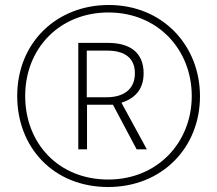

<svg xmlns="http://www.w3.org/2000/svg" viewBox="-20 -742 871 770"><path d="M414 8C628 8 782 -148 782 -356C782 -559 633 -722 416 -722C209 -722 49 -573 49 -357C49 -151 194 8 414 8ZM414 -22C214 -22 81 -168 81 -357C81 -549 220 -692 415 -692C613 -692 749 -543 749 -357C749 -171 612 -22 414 -22ZM294 -143H329V-322H433L528 -143H569L467 -330C517 -346 556 -380 556 -448C556 -533 499 -570 413 -570H294ZM408 -352H328V-539H410C477 -539 521 -512 521 -448C521 -381 472 -352 408 -352Z"/></svg>

Font: Noto Sans Condensed ExtraLight
Style: Regular
Weight: 200
Width: 3
Designer: Monotype Design Team
Foundry: Monotype Imaging Inc.
Version: Version 2.013